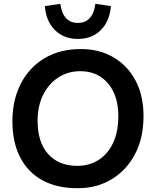

<svg xmlns="http://www.w3.org/2000/svg" viewBox="-20 -977 817 1006"><path d="M389 9Q281 10 204 -31.5Q127 -73 86 -152Q45 -231 45 -342Q45 -453 89 -538.5Q133 -624 213.5 -672Q294 -720 404 -720Q502 -720 576 -676Q650 -632 691 -553.5Q732 -475 732 -369Q732 -254 687.5 -169.5Q643 -85 565.5 -38Q488 9 389 9ZM385 -108Q448 -108 496.5 -139Q545 -170 572.5 -228Q600 -286 600 -369Q600 -476 546 -540Q492 -604 401 -604Q336 -604 285.5 -571Q235 -538 206 -480Q177 -422 177 -344Q177 -231 232.5 -169.5Q288 -108 385 -108ZM480 -957 561 -945Q555 -866 508.5 -819.5Q462 -773 388 -773Q314 -773 267.5 -819.5Q221 -866 215 -945L296 -957Q310 -857 388 -857Q466 -857 480 -957Z"/></svg>

Font: Livvic SemiBold
Style: Regular
Weight: 600
Designer: Jacques Le Bailly, Baron von Fonthausen
Version: Version 1.001; ttfautohint (v1.8.2)